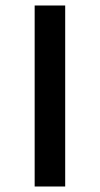

<svg xmlns="http://www.w3.org/2000/svg" viewBox="-20 -678 363 698"><path d="M106 0V-658H217V0Z"/></svg>

Font: Ysabeau SC SemiBold
Style: Regular
Weight: 600
Designer: Christian Thalmann (Catharsis Fonts)
Version: Version 2.001;gftools[0.9.30]; featfreeze: smcp